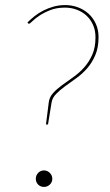

<svg xmlns="http://www.w3.org/2000/svg" viewBox="-20 -728 432 756"><path d="M88 -639.5Q100.5 -652 116.2 -664.5Q132 -677 150.8 -686.5Q169.5 -696 191 -702Q212.5 -708 237 -708Q263 -708 286.8 -699.2Q310.5 -690.5 328.5 -674.2Q346.5 -658 357.2 -634.5Q368 -611 368 -582Q368 -540.5 355.2 -510.8Q342.5 -481 323 -458.8Q303.5 -436.5 280.2 -420Q257 -403.5 236.5 -388.5Q216 -373.5 201 -358.2Q186 -343 183 -324L169 -238H161L172 -325Q174.5 -345.5 189 -361.5Q203.5 -377.5 224 -392.5Q244.5 -407.5 267.8 -423.8Q291 -440 310.5 -461.5Q330 -483 343 -511.8Q356 -540.5 356 -581Q356 -608.5 346.2 -630.2Q336.5 -652 320 -667Q303.5 -682 281.8 -690Q260 -698 236 -698Q202.5 -698 177.5 -688Q152.5 -678 135 -666.2Q117.5 -654.5 107.5 -644.5Q97.5 -634.5 94 -634.5Q92 -634.5 90.5 -636.5ZM121 -24Q121 -37.5 130.2 -47.2Q139.5 -57 153 -57Q166.5 -57 176.2 -47.2Q186 -37.5 186 -24Q186 -10.5 176.2 -1.2Q166.5 8 153 8Q139.5 8 130.2 -1.2Q121 -10.5 121 -24Z"/></svg>

Font: Lato Hairline
Style: Italic
Weight: 100
Italic angle: -7°
Designer: Lukasz Dziedzic
Foundry: tyPoland Lukasz Dziedzic
Version: Version 2.007; 2014-02-27